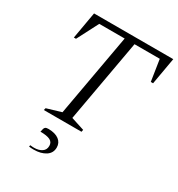

<svg xmlns="http://www.w3.org/2000/svg" viewBox="-208 -793 1078 1165"><g transform="rotate(30 331.5 -210.5)"><path d="M137 0 141 -15 242 -45 345 -621H167L90 -472H75L108 -660H663L630 -472H614L591 -621H414L311 -45L404 -15L401 0ZM204 239Q197 239 187 238.5Q177 238 170 236L173 226Q180 227 186.5 227.5Q193 228 200 228Q232 228 253.5 214Q275 200 275 172Q275 146 253 135Q231 124 185 124L190 103Q192 94 198.5 89.5Q205 85 221 85Q268 86 293.5 105.5Q319 125 319 158Q319 197 286.5 218Q254 239 204 239Z"/></g></svg>

Font: Spectral SC Light
Style: Italic
Weight: 300
Italic angle: -10°
Designer: Jean-Baptiste Levee
Foundry: Production Type
Version: Version 2.001